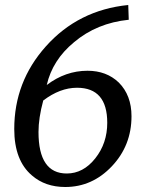

<svg xmlns="http://www.w3.org/2000/svg" viewBox="-20 -736 596 768"><path d="M506 -271Q506 -154 427.5 -71Q349 12 241 12Q161 12 108 -34Q37 -94 37 -220Q37 -409 163 -550Q293 -696 493 -716L495 -657Q367 -644 276 -567Q190 -496 167 -396Q242 -453 330 -453Q406 -453 455 -406Q506 -355 506 -271ZM409 -245Q409 -385 288 -385Q220 -385 153 -334Q134 -264 134 -208Q134 -42 247 -42Q313 -42 361 -102.5Q409 -163 409 -245Z"/></svg>

Font: Apparatus SIL
Style: Italic
Weight: 400
Italic angle: -11°
Version: Version 1.0